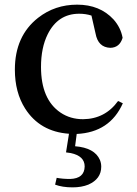

<svg xmlns="http://www.w3.org/2000/svg" viewBox="-20 -561 587 825"><path d="M487.3 -127 507.8 -117.2Q452.1 7.8 309.6 14.6L302.7 67.4Q386.7 74.2 409.2 126Q415 139.6 415 155.3Q415 208 359.4 232.4Q330.1 244.1 292 244.1Q248 244.1 216.8 232.4L223.6 203.1Q249 208 281.2 208Q342.8 206.1 343.8 154.3Q343.8 109.4 284.2 96.7Q274.4 94.7 263.7 93.8L276.4 13.7Q151.4 4.9 87.9 -94.7Q43.9 -164.1 43.9 -261.7Q43.9 -406.2 143.6 -484.4Q215.8 -541 311.5 -541Q409.2 -541 467.8 -477.5Q499 -442.4 506.8 -398.4Q494.1 -356.4 454.1 -355.5Q401.4 -357.4 390.6 -417L373 -494.1Q348.6 -502 320.3 -502Q228.5 -502 184.6 -413.1Q156.2 -355.5 156.2 -273.4Q156.2 -133.8 240.2 -77.1Q282.2 -48.8 336.9 -48.8Q431.6 -49.8 487.3 -127Z"/></svg>

Font: GenYoMin JP SemiBold
Style: Regular
Weight: 600
Version: Version 1.001;PS 1;hotconv 16.6.51;makeotf.lib2.5.65220 DEVE